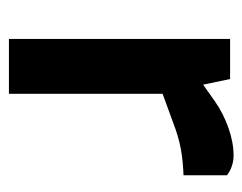

<svg xmlns="http://www.w3.org/2000/svg" viewBox="-78 -478 556 441"><g transform="rotate(90 200.5 -258.0)"><path d="M70 0V-508H162L175 -446L213 -473Q242 -493 275 -504.5Q308 -516 338 -516Q349 -516 360.5 -512.5Q372 -509 383 -501V-401Q352 -400 323.5 -395Q295 -390 259 -376L196 -353V0Z"/></g></svg>

Font: REM Medium
Style: Regular
Weight: 500
Designer: Octavio Pardo
Foundry: Ashler Design
Version: Version 1.005;gftools[0.9.28]